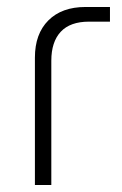

<svg xmlns="http://www.w3.org/2000/svg" viewBox="-20 -530 349 550"><path d="M80 0V-365Q80 -433 118.5 -471.5Q157 -510 225 -510H295V-468H235Q181 -468 154 -439Q127 -410 127 -356V0Z"/></svg>

Font: MuseoModerno ExtraLight
Style: Regular
Weight: 200
Designer: Pablo Cosgaya, Héctor Gatti, Marcela Romero, and the Authors of The MuseoModerno Project.
Foundry: Omnibus-Type Team
Version: Version 1.001